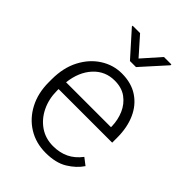

<svg xmlns="http://www.w3.org/2000/svg" viewBox="-219 -845 955 955"><g transform="rotate(45 258.5 -367.5)"><path d="M281.2 9.8Q212.4 9.8 158.7 -23.4Q105 -56.6 74.5 -115.2Q43.9 -173.8 43.9 -249.5V-270.5Q43.9 -352.1 75.4 -412.1Q106.9 -472.2 158.7 -505.1Q210.4 -538.1 270.5 -538.1Q337.9 -538.1 384.5 -506.8Q431.2 -475.6 455.3 -421.1Q479.5 -366.7 479.5 -295.9V-260.3H102.5V-249.5Q102.5 -191.4 125.5 -143.8Q148.4 -96.2 189.2 -68.1Q230 -40 283.7 -40Q330.1 -40 366.5 -57.4Q402.8 -74.7 431.6 -112.3L468.3 -84Q442.4 -45.4 397.2 -17.8Q352.1 9.8 281.2 9.8ZM270.5 -487.8Q203.6 -487.8 158.9 -439.2Q114.3 -390.6 105 -310.5H420.9V-316.9Q419.9 -361.3 403.1 -400.1Q386.2 -439 353.3 -463.4Q320.3 -487.8 270.5 -487.8ZM192.4 -743.7 276.4 -648.9 360.4 -743.7H412.6V-737.8L297.4 -609.9H254.9L140.1 -738.3V-743.7Z"/></g></svg>

Font: Vazirmatn RD ExtraLight
Style: Regular
Weight: 200
Designer: Saber Rastikerdar
Foundry: Saber Rastikerdar
Version: Version 32.102